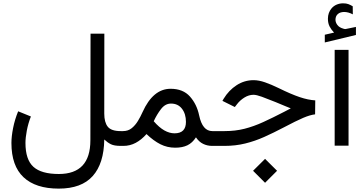

<svg xmlns="http://www.w3.org/2000/svg" viewBox="-20 -867 2164 1141"><path d="M163.6 -174.8Q147.5 -133.8 139.4 -91.3Q131.3 -48.8 131.3 -17.6Q131.3 81.5 178.5 124.3Q225.6 167 329.6 167Q517.1 167 517.1 -33.2L518.1 -667H600.1L599.6 -191.9Q599.6 -140.1 620.4 -114Q641.1 -87.9 697.3 -87.9H712.4V0H698.2Q658.7 0 638.7 -10Q618.7 -20 599.6 -38.1Q597.7 104.5 531 179.2Q464.4 253.9 329.1 253.9Q191.9 253.9 119.9 186.3Q47.9 118.7 47.9 -17.1Q47.9 -56.2 57.9 -106.4Q67.9 -156.7 87.9 -205.6Z M850.6 -70.3Q820.3 -36.1 786.4 -18.1Q752.4 0 713.4 0H692.9V-87.9H710.9Q741.2 -87.9 762.7 -105.2Q784.2 -122.6 799.8 -148.4Q815.4 -174.3 827.1 -200.7Q889.6 -339.4 993.7 -339.4Q1067.9 -339.4 1108.9 -293.2Q1149.9 -247.1 1163.6 -180.7Q1183.1 -87.9 1241.7 -87.9H1254.9V0H1241.2Q1211.9 0 1187.3 -12Q1162.6 -23.9 1144.5 -50.8Q1123.5 -18.1 1094 -3.7Q1064.5 10.7 1021 10.7Q973.6 10.7 933.1 -9.8Q892.6 -30.3 850.6 -70.3ZM893.6 -146.5Q925.8 -109.4 956.5 -92Q987.3 -74.7 1017.1 -74.7Q1085 -74.7 1085 -142.6Q1085 -190.4 1061.3 -220.9Q1037.6 -251.5 996.1 -251.5Q961.9 -251.5 936.8 -218.8Q911.6 -186 893.6 -146.5Z M1483.9 147.9 1555.2 77.1 1626.5 147.9 1555.2 219.2ZM1235.4 0V-87.9H1314.9Q1378.4 -87.9 1433.1 -101.8Q1487.8 -115.7 1544.4 -141.6Q1601.1 -167.5 1669.9 -203.1L1708 -223.1Q1697.3 -226.6 1680.7 -234.1Q1664.1 -241.7 1617.7 -260.3Q1568.4 -280.3 1536.1 -292Q1503.9 -303.7 1486.8 -303.7Q1459 -303.7 1432.9 -287.6Q1406.7 -271.5 1388.7 -248L1375.5 -231L1301.8 -267.6L1309.1 -280.3Q1339.8 -330.6 1386 -360.6Q1432.1 -390.6 1487.3 -390.6Q1518.1 -390.6 1555.2 -377.7Q1592.3 -364.7 1635.3 -343.8Q1710.9 -306.6 1761.2 -289.8Q1811.5 -272.9 1853.5 -270.5L1852.5 -187.5Q1822.8 -184.1 1781.5 -166.5Q1740.2 -148.9 1665.5 -109.4Q1606 -78.1 1550.3 -53.2Q1494.6 -28.3 1437 -14.2Q1379.4 0 1313.5 0Z M1965.3 -673.3Q1949.7 -689 1939.2 -708.7Q1928.7 -728.5 1928.7 -755.4Q1928.7 -774.4 1934.3 -789.6Q1939.9 -804.7 1949.2 -815.9Q1961.9 -831.5 1980.2 -839.4Q1998.5 -847.2 2018.1 -847.2Q2038.1 -847.2 2050.3 -842.5Q2062.5 -837.9 2076.2 -829.6L2076.7 -781.7Q2049.8 -795.9 2024.9 -795.9Q2016.1 -795.9 2005.6 -793.2Q1995.1 -790.5 1987.3 -783.2Q1973.6 -771 1973.6 -749Q1974.1 -732.9 1985.1 -718.3Q1996.1 -703.6 2020 -696.8Q2022.5 -696.3 2024.9 -695.3Q2027.3 -694.3 2030.8 -694.3Q2033.7 -694.3 2035.6 -694.8L2095.2 -707V-659.2L1910.2 -614.7V-660.6ZM1968.8 -570.8H2051.3V-1.4H1968.8Z"/></svg>

Font: Vazir FD-WOL
Style: Regular-FD-WOL
Weight: 400
Designer: Saber Rastikerdar
Foundry: Saber Rastikerdar
Version: Version 30.1.0